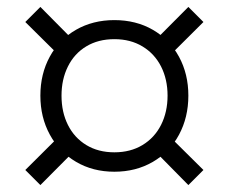

<svg xmlns="http://www.w3.org/2000/svg" viewBox="-20 -600 660 554"><path d="M96.5 -324Q96.5 -386.5 123.5 -436.2Q150.5 -486 199.2 -514Q248 -542 310 -542Q372.5 -542 421 -514Q469.5 -486 496.5 -436.2Q523.5 -386.5 523.5 -324Q523.5 -261.5 496.5 -211.2Q469.5 -161 420.8 -132.8Q372 -104.5 310 -104.5Q248 -104.5 199.5 -133Q151 -161.5 123.8 -211.5Q96.5 -261.5 96.5 -324ZM463.5 -324Q463.5 -371 444.8 -408Q426 -445 391.2 -466Q356.5 -487 310 -487Q263.5 -487 229 -466.2Q194.5 -445.5 176 -408.2Q157.5 -371 157.5 -324Q157.5 -276.5 176 -239.5Q194.5 -202.5 229 -181.5Q263.5 -160.5 310 -160.5Q356.5 -160.5 391.2 -181.5Q426 -202.5 444.8 -239.8Q463.5 -277 463.5 -324ZM464.5 -211 567 -109.5 523.5 -66 422 -169ZM419.5 -475.5 523.5 -580 567 -536.5 462.5 -432.5ZM96.5 -580 198 -477.5 155.5 -435 53 -536.5ZM53 -109.5 157.5 -213.5 200.5 -170.5 96.5 -66Z"/></svg>

Font: Monaspace Argon Var ExtraLight
Style: Regular
Weight: 200
Designer: Riley Cran and the Lettermatic Team
Version: Version 1.200 (Monaspace Argon Var)